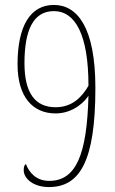

<svg xmlns="http://www.w3.org/2000/svg" viewBox="-20 -744 465 777"><path d="M178 13C302 13 366 -89 366 -388C366 -635 292 -724 198 -724C103 -724 51 -639 51 -484C51 -351 113 -285 205 -285C281 -285 328 -339 338 -357C332 -116 287 -12 179 -12C125 -12 97 -48 85 -80C79 -77 76 -70 76 -55C76 -22 114 13 178 13ZM205 -310C122 -310 79 -368 79 -488C79 -619 113 -699 198 -699C285 -699 338 -603 338 -397C312 -352 273 -310 205 -310Z"/></svg>

Font: Noto Serif Devanagari ExtraCondensed Thin
Style: Regular
Weight: 100
Width: 2
Designer: Universal Thirst, Indian Type Foundry and the Monotype Design Team
Foundry: Monotype Imaging Inc.
Version: Version 2.004